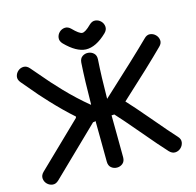

<svg xmlns="http://www.w3.org/2000/svg" viewBox="-123 -1001 1154 1133"><g transform="rotate(-15 454.0 -434.5)"><path d="M774 -12Q791 6 810.5 5Q830 4 844.5 -9.5Q859 -23 862 -42.5Q865 -62 848 -80Q816 -114 718 -230Q646 -315 603 -361Q789 -531 879 -621Q897 -638 895 -657.5Q893 -677 879 -691Q865 -705 845.5 -707Q826 -709 809 -691Q722 -605 503 -404Q504 -539 511 -644Q512 -668 498 -681Q484 -694 464.5 -695.5Q445 -697 429 -686Q413 -675 411 -650Q404 -541 403 -396H400Q367 -423 331 -456.5Q295 -490 262.5 -524Q230 -558 205 -586L111 -695Q95 -714 75.5 -714Q56 -714 41 -701Q26 -688 22.5 -669Q19 -650 35 -631L119 -532Q141 -507 171 -475Q201 -443 234 -410.5Q267 -378 298 -351L296 -343L29 -85Q12 -68 13.5 -48.5Q15 -29 28.5 -15Q42 -1 61.5 1.5Q81 4 99 -13L387 -292Q395 -292 403 -295Q403 -277 404 -186Q405 -95 405 -47Q405 -22 420 -9.5Q435 3 455 3Q475 3 490 -9.5Q505 -22 505 -47Q505 -97 504 -189Q503 -280 503 -303L520 -304Q560 -261 641 -165Q731 -58 774 -12ZM458 -718Q520 -716 588 -782Q605 -799 603.5 -818.5Q602 -838 588.5 -852Q575 -866 555.5 -868.5Q536 -871 518 -854Q481 -817 462 -818Q444 -819 406 -858Q389 -875 369.5 -873.5Q350 -872 336 -858.5Q322 -845 319.5 -825.5Q317 -806 334 -788Q400 -721 458 -718Z"/></g></svg>

Font: Balsamiq Sans
Style: Regular
Weight: 400
Designer: Michael Angeles
Foundry: Balsamiq SRL
Version: Version 1.020; ttfautohint (v1.8.4.7-5d5b);gftools[0.9.26]